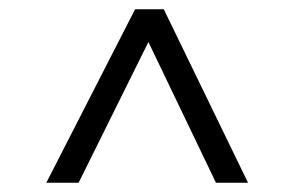

<svg xmlns="http://www.w3.org/2000/svg" viewBox="-20 -770 636 415"><path d="M80.1 -375 272 -750H334L516.1 -375H446.8L300.8 -679.2L149.9 -375Z"/></svg>

Font: Kelly Slab
Style: Regular
Weight: 400
Designer: Denis Masharov
Foundry: Denis Masharov
Version: Version 1.001